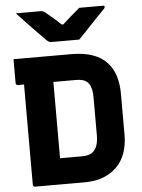

<svg xmlns="http://www.w3.org/2000/svg" viewBox="-62 -995 773 1043"><g transform="rotate(-5 325.0 -473.5)"><path d="M395 -775Q380 -775 349 -775Q318 -775 287.5 -775Q257 -775 242 -775Q235 -775 229.5 -778Q224 -781 211 -794Q203 -802 187 -818.5Q171 -835 150 -856.5Q129 -878 107 -901.5Q85 -925 64 -947Q92 -947 130.5 -947Q169 -947 197 -947Q208 -947 212.5 -945Q217 -943 225 -937Q240 -925 265.5 -903Q291 -881 329 -844L277 -865Q294 -865 310.5 -865Q327 -865 343 -865L293 -842Q328 -877 357.5 -902Q387 -927 410 -947H537Q541 -947 543.5 -946.5Q546 -946 547 -944.5Q548 -943 548 -940Q548 -936 545 -932Q542 -928 528 -914Q515 -901 498 -883Q481 -865 462.5 -845.5Q444 -826 426.5 -807.5Q409 -789 395 -775ZM595 -238Q595 -183 579 -138.5Q563 -94 532 -63.5Q501 -33 457.5 -16.5Q414 0 359 0Q337 0 304.5 0Q272 0 236.5 0Q201 0 168.5 0Q136 0 113.5 0Q91 0 86 0Q81 0 78 -3Q75 -6 75 -11Q75 -87 75 -163.5Q75 -240 75 -316.5Q75 -393 75 -469.5Q75 -546 75 -622H245L235 -597Q235 -571 235 -539Q235 -507 235 -481Q235 -436 235 -394Q235 -352 235 -311.5Q235 -271 235 -229Q235 -187 235 -142Q246 -142 270.5 -142Q295 -142 320 -142Q345 -142 356 -142Q390 -142 409 -155Q428 -168 436.5 -191.5Q445 -215 445 -247V-453Q445 -474 442.5 -490Q440 -506 435 -518Q430 -530 422 -538Q415 -545 405.5 -549.5Q396 -554 384 -556Q372 -558 356 -558Q325 -558 284 -558Q243 -558 198.5 -558Q154 -558 113 -558Q72 -558 41 -558Q38 -558 35.5 -559.5Q33 -561 31.5 -563.5Q30 -566 30 -569Q30 -599 30 -634.5Q30 -670 30 -700Q61 -700 102 -700Q143 -700 187.5 -700Q232 -700 273 -700Q314 -700 345 -700Q413 -700 461 -683Q509 -666 538.5 -634Q568 -602 581.5 -559Q595 -516 595 -463Z"/></g></svg>

Font: Recursive ExtraBold
Style: Regular
Weight: 800
Version: Version 1.085